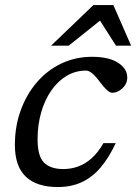

<svg xmlns="http://www.w3.org/2000/svg" viewBox="-20 -744 548 774"><path d="M327 -459.5Q284.5 -459.5 248.8 -438.2Q213 -417 186.8 -379.2Q160.5 -341.5 146 -291Q131.5 -240.5 131.5 -182Q131.5 -114 157.8 -88.2Q184 -62.5 235 -62.5Q266.5 -62.5 295 -72.8Q323.5 -83 349.2 -105.8Q375 -128.5 397 -167H446.5Q420 -110 386.8 -70.2Q353.5 -30.5 310.8 -10.2Q268 10 213 10Q128 10 84 -31.8Q40 -73.5 40 -160Q40 -234 63.2 -298.5Q86.5 -363 128.2 -411.8Q170 -460.5 227 -487.8Q284 -515 351 -515Q419 -515 456 -491Q493 -467 493 -431.5Q493 -406 473.5 -388Q454 -370 432.5 -370Q423 -370 410.8 -381.2Q398.5 -392.5 382 -414.5Q365.5 -437 351.8 -448.2Q338 -459.5 327 -459.5ZM186 -560 356.5 -723.5H437L508.5 -560H447.5L375.5 -673H398.5L257 -560Z"/></svg>

Font: Newsreader 7pt
Style: Italic
Weight: 400
Italic angle: -17°
Designer: Hugues Gentile
Foundry: Production Type
Version: Version 1.003